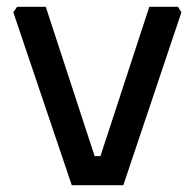

<svg xmlns="http://www.w3.org/2000/svg" viewBox="-20 -542 571 562"><path d="M19 -506 30 -522H114L257 -85H274L417 -522H501L511 -506L341 0H190Z"/></svg>

Font: Oxanium Medium
Style: Regular
Weight: 500
Designer: Severin Meyer
Version: Version 1.001